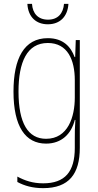

<svg xmlns="http://www.w3.org/2000/svg" viewBox="-20 -735 510 996"><path d="M335 -715H312C308 -666 281 -633 229 -633C178 -633 149 -665 146 -715H122C126 -645 169 -609 228 -609C291 -609 331 -649 335 -715ZM228 -537C105 -537 50 -432 50 -260C50 -78 112 10 219 10C299 10 350 -40 368 -113H371C368 -72 368 -47 368 -14V32C368 156 317 216 204 216C150 216 109 202 70 181V209C107 229 150 241 204 241C338 241 394 167 394 32V-527H373L370 -439H367C348 -491 309 -537 228 -537ZM228 -512C331 -512 368 -424 368 -319V-229C368 -129 333 -15 219 -15C126 -15 76 -95 76 -260C76 -413 120 -512 228 -512Z"/></svg>

Font: Noto Sans Arabic UI Cn Th
Style: Regular
Weight: 100
Width: 3
Designer: Monotype Design Team, Nadine Chahine and Nizar Qandah
Foundry: Monotype Imaging Inc.
Version: Version 2.010